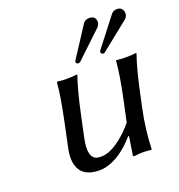

<svg xmlns="http://www.w3.org/2000/svg" viewBox="-122 -755 807 867"><g transform="rotate(-20 281.5 -321.5)"><path d="M562 -610.8Q558.6 -598.6 550.8 -591.8L413.6 -481.9Q410.2 -480 407.2 -480Q397 -480 395.5 -489.7Q395.5 -492.2 396 -493.2Q397 -496.1 397.5 -497.1L505.4 -636.2Q515.6 -647.9 531.7 -647.9Q555.7 -647.9 561.5 -625.5Q563.5 -617.7 562 -610.8ZM431.2 -617.2Q428.2 -607.4 422.9 -601.1L294.9 -480Q290.5 -477.5 286.6 -477.1Q276.4 -477.1 274.9 -486.3Q274.9 -488.8 275.4 -490.2Q276.4 -492.7 276.9 -493.2L371.6 -639.2Q381.3 -652.8 400.9 -652.8Q426.3 -652.8 431.2 -631.3Q432.6 -624 431.2 -617.2ZM384.8 -91.8Q313.5 -9.3 239.3 6.8Q224.6 9.8 211.9 9.8Q114.3 9.8 106.4 -75.2Q104.5 -100.6 110.4 -128.9L135.7 -249Q160.2 -365.2 165 -429.2L168 -432.1Q185.5 -429.2 214.4 -429.2Q243.2 -429.2 261.7 -432.1L263.2 -429.2Q241.2 -368.7 215.8 -249L194.8 -149.9Q175.3 -57.1 221.7 -47.4Q230 -45.9 239.7 -45.9Q294.4 -45.9 367.2 -116.2Q384.8 -133.8 398.9 -150.9L419.9 -249Q444.3 -363.3 449.2 -429.2L451.7 -432.1Q469.2 -429.2 498 -429.2Q526.9 -429.2 545.9 -432.1L547.4 -429.2Q525.4 -368.7 500 -249L487.8 -191.9Q466.3 -91.3 463.9 0L461.4 2.9Q442.4 0 417.5 0Q404.8 0 382.3 2.9Q373.5 2.9 374 0L387.7 -88.9Z"/></g></svg>

Font: Linux Biolinum Slanted O
Style: Slanted
Weight: 400
Designer: Philipp H. Poll
Foundry: Philipp H. Poll
Version: Version 1.0.4